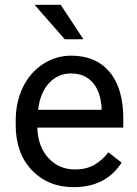

<svg xmlns="http://www.w3.org/2000/svg" viewBox="-20 -770 570 800"><path d="M287.6 9.8Q180.2 9.8 112.8 -60.8Q45.4 -131.3 45.4 -249.5V-266.1Q45.4 -344.7 75.4 -406.5Q105.5 -468.3 159.4 -503.2Q213.4 -538.1 276.4 -538.1Q379.4 -538.1 436.5 -470.2Q493.7 -402.3 493.7 -275.9V-238.3H135.7Q137.7 -160.2 181.4 -112.1Q225.1 -64 292.5 -64Q340.3 -64 373.5 -83.5Q406.7 -103 431.6 -135.3L486.8 -92.3Q420.4 9.8 287.6 9.8ZM276.4 -463.9Q221.7 -463.9 184.6 -424.1Q147.5 -384.3 138.7 -312.5H403.3V-319.3Q399.4 -388.2 366.2 -426Q333 -463.9 276.4 -463.9ZM327.6 -606.4H250L124 -750H232.9Z"/></svg>

Font: Roboto-ThirdPerson-AD3FC
Style: ThirdPerson-AD3FC
Weight: 400
Designer: Google
Version: Version 2.137; 2017